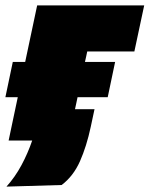

<svg xmlns="http://www.w3.org/2000/svg" viewBox="-34 -522 556 713"><path d="M-14 -161 13.5 -292H59.5Q74.5 -361.5 84.2 -408.5Q94 -455.5 104 -502H501.5L465 -331H290Q288 -322 286 -312.2Q284 -302.5 281.5 -292H393.5L366 -161H254Q251.5 -149.5 249.2 -138.2Q247 -127 244.5 -116.5H317Q313.5 -100 310 -83.8Q306.5 -67.5 303 -51Q287.5 21.5 263 76.8Q238.5 132 195 165L-10 171Q22 135.5 45.8 91.2Q69.5 47 85.5 0H-2Q6.5 -40 14.5 -78.2Q22.5 -116.5 32 -161Z"/></svg>

Font: Commissioner Black
Style: Italic
Weight: 900
Italic angle: -12°
Designer: Kostas Bartsokas
Foundry: Kostas Bartsokas
Version: Version 1.000; ttfautohint (v1.8.3)